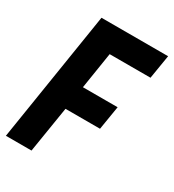

<svg xmlns="http://www.w3.org/2000/svg" viewBox="-174 -798 812 896"><g transform="rotate(30 232.0 -350.0)"><path d="M-3 0 108 -700H467L446 -572H226L195 -376H382L361 -248H175L135 0Z"/></g></svg>

Font: Georama SemiCondensed
Style: Bold Italic
Weight: 700
Width: 4
Italic angle: -9°
Designer: Jean-Baptiste Levee
Foundry: Production Type
Version: Version 1.000